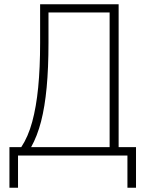

<svg xmlns="http://www.w3.org/2000/svg" viewBox="-20 -725 681 895"><path d="M24 150V-39H79Q111 -87 130 -156.5Q149 -226 158 -317.5Q167 -409 167 -525V-705H533V-39H614V150H574V0H64V150ZM125 -39H491V-667H206V-525Q206 -408 197.5 -317.5Q189 -227 171.5 -159Q154 -91 125 -39Z"/></svg>

Font: Nunito Sans 10pt Condensed ExtraLight
Style: Regular
Weight: 250
Width: 3
Designer: Vernon Adams
Foundry: Vernon Adams
Version: Version 3.101;gftools[0.9.27]